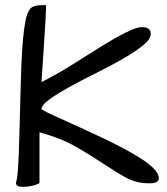

<svg xmlns="http://www.w3.org/2000/svg" viewBox="-20 -723 645 743"><path d="M42 -14.6Q42 -18.6 44.4 -26.4Q46.9 -34.2 49.3 -66.4Q51.8 -98.6 53.2 -144Q54.7 -189.5 56.2 -243.7Q57.6 -297.9 59.1 -354.5Q60.5 -411.1 62.5 -465.3Q64.5 -519.5 68.4 -564.5Q77.1 -662.1 91.8 -680.7Q99.6 -703.1 144.5 -703.1Q144.5 -703.1 158.2 -703.1Q158.2 -666 149.9 -546.9Q141.6 -427.7 140.6 -405.3Q204.1 -437.5 263.2 -475.1Q322.3 -512.7 373.5 -544.4Q424.8 -576.2 466.8 -597.2Q508.8 -618.2 529.3 -618.2Q563.5 -618.2 563.5 -591.8Q563.5 -571.3 532.2 -546.4Q501 -521.5 454.1 -494.6Q407.2 -467.8 352.1 -440.4Q296.9 -413.1 250 -387.2Q203.1 -361.3 171.9 -338.9Q140.6 -316.4 140.6 -299.8Q158.2 -289.1 198.7 -271Q239.3 -252.9 289.6 -230Q339.8 -207 394 -181.2Q448.2 -155.3 493.2 -128.9Q594.7 -71.3 594.7 -33.2Q594.7 -20.5 578.1 -15.6Q571.3 -13.7 564.5 -13.7H554.7Q507.8 -13.7 466.8 -36.1Q425.8 -58.6 379.4 -89.8Q333 -121.1 274.4 -154.8Q215.8 -188.5 132.8 -210.9V-15.6Q130.9 -11.7 115.2 -6.8Q92.8 0 67.4 0Q42 0 42 -14.6Z"/></svg>

Font: Architects Daughter
Style: Regular
Weight: 400
Designer: Kimberly Geswein
Foundry: Kimberly Geswein
Version: Version 1.002 2010